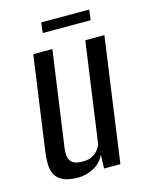

<svg xmlns="http://www.w3.org/2000/svg" viewBox="-97 -668 571 738"><g transform="rotate(-15 188.0 -298.5)"><path d="M123 8Q85 8 63 -2.5Q41 -13 32 -31Q23 -49 22.5 -72.5Q22 -96 26 -123L78 -495H154L103 -131Q100 -115 99.5 -100Q99 -85 103 -73Q107 -61 119.5 -54Q132 -47 156 -47Q179 -47 193.5 -55Q208 -63 216.5 -74Q225 -85 229 -94L285 -495H361L292 0H227L229 -55Q214 -23 184 -7.5Q154 8 123 8ZM134 -564 139 -605H330L325 -564Z"/></g></svg>

Font: Alumni Sans Medium
Style: Italic
Weight: 500
Italic angle: -8°
Designer: Robert E. Leuschke
Foundry: Robert E. Leuschke
Version: Version 1.016